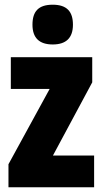

<svg xmlns="http://www.w3.org/2000/svg" viewBox="-20 -796 437 816"><path d="M204 -776C144 -776 118 -748 118 -691C118 -635 147 -607 204 -607C261 -607 290 -635 290 -691C290 -747 264 -776 204 -776ZM380 0V-135H205L372 -446V-553H26V-418H191L16 -98V0Z"/></svg>

Font: Noto Sans Devanagari ExtraCondensed Black
Style: Regular
Weight: 900
Width: 2
Designer: Jelle Bosma - Monotype Design Team
Foundry: Monotype Imaging Inc.
Version: Version 2.004